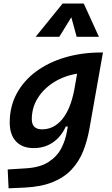

<svg xmlns="http://www.w3.org/2000/svg" viewBox="-20 -815 626 1070"><path d="M27.8 234.4 22.9 129.4 125.5 123Q203.1 118.2 250 88.1Q296.9 58.1 320.8 12.7Q344.7 -32.7 353 -82.5L357.9 -109.9H346.7Q320.3 -52.2 274.4 -21Q228.5 10.3 168 10.3Q104 10.3 69.1 -27.1Q34.2 -64.5 34.2 -132.3Q34.2 -221.2 72.8 -293Q111.3 -364.7 180.4 -416Q249.5 -467.3 342.5 -494.9Q435.5 -522.5 544.4 -522.5H553.7L478.5 -98.1Q466.3 -29.3 442.9 28.8Q419.4 86.9 378.2 130.6Q336.9 174.3 272.9 200.2Q209 226.1 115.7 230.5ZM409.7 -404.3Q337.4 -392.6 280.3 -356.7Q223.1 -320.8 190.2 -267.8Q157.2 -214.8 157.2 -150.4Q157.2 -94.2 214.4 -94.2Q280.3 -94.2 326.7 -150.4Q373 -206.5 393.6 -313ZM446.8 -795.4 531.2 -609.9H407.2L377.4 -718.8L310.5 -609.9H178.7L329.1 -795.4Z"/></svg>

Font: CaskaydiaCove NFP SemiBold
Style: Italic
Weight: 600
Italic angle: -10°
Designer: Aaron Bell
Foundry: Saja Typeworks
Version: Version 2111.001; VTT 6.35;Nerd Fonts 3.1.1